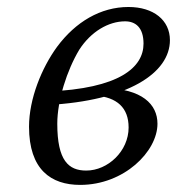

<svg xmlns="http://www.w3.org/2000/svg" viewBox="-20 -507 506 541"><path d="M205.9 14C329.7 14 423.7 -80.2 423.7 -158.4C423.7 -213.1 380.2 -257 273.7 -258.9L248.9 -237.9C309.7 -232.7 342.4 -203.6 342.4 -147.7C342.4 -81.1 283.9 -26.4 223 -26.4C173.3 -26.4 141.4 -54.2 141.4 -158.4C141.4 -223.8 168.6 -309.1 203.4 -367C236.2 -417.9 285.8 -446.9 332.5 -446.9C361.6 -446.9 384.4 -429.8 384.4 -384C384.4 -317.8 317.9 -257.2 113.4 -249.1V-211.1C341.4 -223.1 458.8 -301.7 458.8 -393.8C458.8 -450 412.8 -487.3 342 -487.3C263.3 -487.3 192.8 -445.2 140.8 -375.1C97.6 -315.9 61.8 -228.8 61.8 -149.9C61.8 -29.1 123.8 14 205.9 14Z"/></svg>

Font: Source Serif Variable
Style: Italic
Weight: 389
Italic angle: -12°
Designer: Frank Grießhammer
Foundry: Adobe Systems Incorporated
Version: Version 3.001;hotconv 1.0.111;makeotfexe 2.5.65597